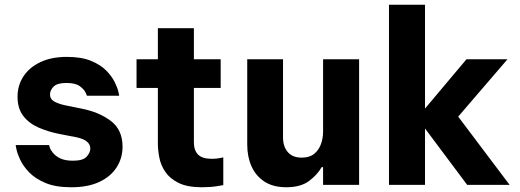

<svg xmlns="http://www.w3.org/2000/svg" viewBox="-20 -780 2192 810"><path d="M281 10Q215 10 172 -8Q129 -26 103.5 -52.5Q78 -79 65.5 -105.5Q53 -132 49.5 -150Q46 -168 46 -168H187Q187 -168 190 -158Q193 -148 203.5 -135Q214 -122 234 -112Q254 -102 288 -102Q330 -102 345.5 -119Q361 -136 361 -153Q361 -189 302 -201L230 -215Q184 -224 143.5 -241.5Q103 -259 78.5 -290.5Q54 -322 54 -372Q54 -420 79 -458Q104 -496 150.5 -518Q197 -540 262 -540Q323 -540 363.5 -523.5Q404 -507 428 -482.5Q452 -458 464 -433.5Q476 -409 479.5 -392.5Q483 -376 483 -376H347Q347 -376 341 -389.5Q335 -403 316.5 -416.5Q298 -430 260 -430Q221 -430 206 -414.5Q191 -399 191 -382Q191 -362 208.5 -352Q226 -342 254 -336L323 -322Q399 -307 448 -269.5Q497 -232 497 -161Q497 -113 472 -74Q447 -35 399 -12.5Q351 10 281 10Z M832 10Q770 10 733 -8.5Q696 -27 677 -55.5Q658 -84 652 -116Q646 -148 646 -175V-409H556V-530H646V-661H798V-530H911V-409H798V-179Q798 -146 815.5 -128Q833 -110 874 -110Q892 -110 907 -113Q922 -116 922 -116V1Q922 1 895 5.5Q868 10 832 10Z M1188 10Q1132 10 1095.5 -14Q1059 -38 1041 -78.5Q1023 -119 1023 -170V-530H1174V-200Q1174 -162 1194 -138.5Q1214 -115 1253 -115Q1286 -115 1305.5 -131Q1325 -147 1334 -172Q1343 -197 1343 -225V-530H1495V0H1343V-75H1337Q1320 -44 1284.5 -17Q1249 10 1188 10Z M1621 0V-760H1773V-322L1948 -530H2121L1913 -288L2130 0H1951L1773 -238V0Z"/></svg>

Font: Be Vietnam Pro
Style: Bold
Weight: 700
Designer: Lam Bao, Tony Le, Vietanh Nguyen
Foundry: Yellow Type Foundry
Version: Version 1.002; ttfautohint (v1.8.3)